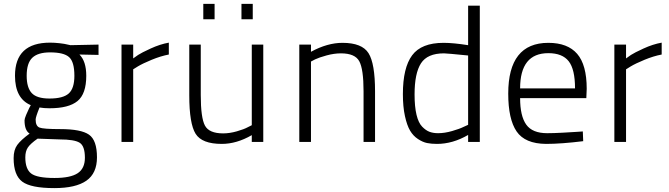

<svg xmlns="http://www.w3.org/2000/svg" viewBox="-20 -729 3438 986"><path d="M259 237Q139 237 94.5 204Q50 171 50 83Q50 41 68.5 15.5Q87 -10 132 -43Q106 -59 106 -111Q106 -119 114 -138.5Q122 -158 130 -174L138 -189Q57 -223 57 -340Q57 -510 237 -510Q260 -510 286.5 -507Q313 -504 328 -500L342 -497L486 -500V-447L388 -449Q423 -414 423 -340Q423 -247 378 -210Q333 -173 234 -173Q205 -173 183 -177Q163 -128 163 -115Q163 -82 182.5 -74Q202 -66 290 -66Q396 -66 437 -37.5Q478 -9 478 79Q478 161 423.5 199Q369 237 259 237ZM286 -13 173 -17Q136 9 123 28.5Q110 48 110 79Q110 139 140 162Q170 185 260 185Q342 185 379 160.5Q416 136 416 81Q416 21 389 4Q362 -13 286 -13ZM234 -223Q304 -223 333 -249Q362 -275 362 -340Q362 -411 335 -435.5Q308 -460 237 -460Q175 -460 146 -432.5Q117 -405 117 -340Q117 -279 143 -251Q169 -223 234 -223Z M604 0V-500H664V-429Q673 -436 689.5 -447Q706 -458 754 -480Q802 -502 847 -510V-449Q805 -441 759 -422Q713 -403 688 -388L664 -373V0Z M1273 -500H1332V0H1273V-35Q1195 10 1119 10Q1017 10 984.5 -42Q952 -94 952 -239V-500H1011V-241Q1011 -124 1032.5 -84Q1054 -44 1126 -44Q1159 -44 1196 -54.5Q1233 -65 1253 -76L1273 -86ZM1024 -630V-709H1082V-630ZM1220 -630V-709H1278V-630Z M1577 0H1517V-500H1577V-463Q1661 -509 1739 -509Q1839 -509 1872.5 -456Q1906 -403 1906 -260V0H1847V-260Q1847 -374 1825 -414.5Q1803 -455 1731 -455Q1696 -455 1657.5 -444.5Q1619 -434 1598 -424L1577 -413Z M2444 -700V0H2384V-36Q2305 10 2224 10Q2195 10 2173 5.5Q2151 1 2126.5 -15Q2102 -31 2086 -58Q2070 -85 2059.5 -133Q2049 -181 2049 -246Q2049 -381 2096.5 -445Q2144 -509 2258 -509Q2308 -509 2384 -497V-700ZM2230 -45Q2263 -45 2301.5 -56Q2340 -67 2362 -78L2384 -88V-444Q2274 -455 2260 -455Q2175 -455 2142 -404Q2109 -353 2109 -244Q2109 -181 2119 -139.5Q2129 -98 2148 -78.5Q2167 -59 2186 -52Q2205 -45 2230 -45Z M2790 -45Q2822 -45 2868 -47.5Q2914 -50 2944 -52L2973 -54L2975 -4Q2862 10 2784 10Q2676 9 2633 -54Q2590 -117 2590 -248Q2590 -509 2796 -509Q2895 -509 2944 -452.5Q2993 -396 2993 -273L2991 -225H2651Q2651 -133 2682.5 -89Q2714 -45 2790 -45ZM2651 -275H2933Q2933 -373 2900.5 -414.5Q2868 -456 2796 -456Q2651 -456 2651 -275Z M3135 0V-500H3195V-429Q3204 -436 3220.5 -447Q3237 -458 3285 -480Q3333 -502 3378 -510V-449Q3336 -441 3290 -422Q3244 -403 3219 -388L3195 -373V0Z"/></svg>

Font: TypoPRO Titillium Text
Style: 250 wt
Weight: 300
Designer: Accademia di Belle Arti di Urbino and others
Foundry: Accademia di Belle Arti di Urbino and others.
Version: Version 25.000